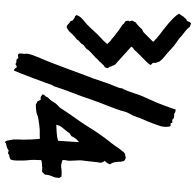

<svg xmlns="http://www.w3.org/2000/svg" viewBox="-28 -798 850 835"><g transform="rotate(90 397.5 -381.0)"><path d="M252 -393.6Q250 -388.7 246.1 -386.2Q242.2 -383.8 239.3 -379.9Q236.3 -377.9 233.9 -374.5Q231.4 -371.1 227.5 -368.2Q219.7 -360.4 209 -351.1Q198.2 -341.8 193.4 -332Q182.6 -324.2 177.7 -319.8Q172.9 -315.4 169.9 -308.6Q163.1 -302.7 158.7 -298.8Q154.3 -294.9 152.3 -290Q145.5 -284.2 141.1 -281.2Q136.7 -278.3 133.8 -273.4Q127.9 -270.5 125 -264.6Q110.4 -249 97.7 -245.1Q89.8 -247.1 85.4 -252.4Q81.1 -257.8 74.2 -260.7Q72.3 -262.7 71.3 -266.6Q70.3 -270.5 68.4 -272.5Q65.4 -274.4 62.5 -276.4Q59.6 -278.3 56.6 -280.3Q50.8 -281.2 48.8 -284.7Q46.9 -288.1 45.9 -289.1Q50.8 -300.8 56.6 -307.1Q62.5 -313.5 73.2 -322.3Q86.9 -333 99.1 -346.2Q111.3 -359.4 123 -372.1Q134.8 -384.8 147.9 -396.5Q161.1 -408.2 171.9 -421.9Q167 -426.8 162.1 -432.1Q157.2 -437.5 150.4 -441.4Q147.5 -444.3 138.7 -451.7Q129.9 -459 119.6 -466.3Q109.4 -473.6 100.6 -480Q91.8 -486.3 87.9 -488.3Q85.9 -493.2 81.1 -495.6Q76.2 -498 72.3 -502Q69.3 -514.6 71.3 -515.6Q73.2 -516.6 73.2 -518.6Q68.4 -531.2 72.3 -535.2Q76.2 -539.1 76.2 -543.9Q82 -548.8 87.9 -553.2Q93.8 -557.6 98.6 -563.5Q101.6 -565.4 104 -568.8Q106.4 -572.3 109.4 -574.2Q115.2 -577.1 117.2 -577.6Q119.1 -578.1 121.1 -580.1Q130.9 -590.8 141.6 -600.6Q152.3 -610.4 162.1 -621.1Q160.2 -626 155.8 -628.4Q151.4 -630.9 148.4 -635.7Q143.6 -638.7 140.1 -642.1Q136.7 -645.5 131.8 -649.4Q122.1 -656.2 108.4 -667Q94.7 -677.7 81.5 -689Q68.4 -700.2 57.1 -711.9Q45.9 -723.6 40 -733.4Q47.9 -744.1 49.8 -747.6Q51.8 -751 53.7 -754.9Q58.6 -757.8 61 -762.2Q63.5 -766.6 71.3 -768.6Q75.2 -778.3 77.1 -781.2Q79.1 -784.2 82 -786.1Q86.9 -785.2 96.7 -781.2Q104.5 -770.5 115.2 -762.2Q126 -753.9 135.7 -746.1Q149.4 -732.4 165 -722.7Q180.7 -712.9 194.3 -699.2Q208 -685.5 222.7 -674.3Q237.3 -663.1 248 -649.4Q249 -644.5 251 -640.6Q252.9 -636.7 253.9 -632.8V-620.1Q260.7 -614.3 261.7 -612.8Q262.7 -611.3 262.7 -609.4Q257.8 -600.6 249 -592.3Q240.2 -584 230 -573.7Q219.7 -563.5 210.4 -554.2Q201.2 -544.9 200.2 -543Q196.3 -538.1 190.9 -535.2Q185.5 -532.2 183.6 -526.4Q183.6 -526.4 195.3 -515.6Q207 -504.9 220.7 -492.7Q234.4 -480.5 246.6 -469.2Q258.8 -458 260.7 -457Q261.7 -455.1 263.7 -452.1Q265.6 -449.2 265.6 -447.3Q266.6 -442.4 269 -440.4Q271.5 -438.5 269.5 -433.6Q273.4 -430.7 274.4 -427.7Q275.4 -424.8 277.3 -421.9Q276.4 -418.9 274.9 -416.5Q273.4 -414.1 272.5 -411.1Q265.6 -408.2 261.7 -403.3Q257.8 -398.4 252 -393.6ZM754.9 -211.9Q752.9 -208 752.9 -200.2Q752 -192.4 751 -191.4Q750 -190.4 750 -188.5Q740.2 -168 740.2 -152.3Q738.3 -148.4 734.9 -145.5Q731.4 -142.6 727.5 -138.7Q712.9 -138.7 710 -139.6Q702.1 -137.7 692.9 -137.7Q683.6 -137.7 676.8 -134.8Q676.8 -127 676.3 -118.7Q675.8 -110.4 675.8 -102.5Q675.8 -89.8 677.2 -77.6Q678.7 -65.4 678.7 -52.7Q678.7 -41 678.7 -26.9Q678.7 -12.7 673.8 -1Q671.9 0 667 2Q662.1 3.9 660.2 3.9Q652.3 2.9 650.4 8.8Q639.6 9.8 639.6 8.3Q639.6 6.8 635.7 6.8Q624 13.7 619.6 15.1Q615.2 16.6 611.3 16.6Q601.6 18.6 601.1 21Q600.6 23.4 598.6 23.4Q596.7 23.4 595.2 19.5Q593.8 15.6 591.8 13.7Q591.8 9.8 589.8 2Q585.9 -14.6 586.9 -31.2Q587.9 -47.9 587.9 -58.6Q587.9 -73.2 586.9 -94.2Q585.9 -115.2 584 -128.9Q567.4 -127.9 555.2 -128.4Q543 -128.9 532.2 -127Q529.3 -127 522.5 -126Q515.6 -125 508.8 -124Q502 -123 495.6 -122.1Q489.3 -121.1 486.3 -120.1Q482.4 -118.2 479 -116.7Q475.6 -115.2 471.7 -114.3Q454.1 -111.3 434.6 -111.3Q425.8 -117.2 424.3 -117.2Q422.9 -117.2 420.9 -119.1Q417 -126 416.5 -128.4Q416 -130.9 413.1 -132.8Q405.3 -130.9 400.9 -133.3Q396.5 -135.7 390.6 -140.6Q392.6 -148.4 397.5 -152.3Q402.3 -156.2 404.3 -163.1Q416 -174.8 420.9 -182.6Q425.8 -190.4 430.7 -198.2Q435.5 -203.1 439.9 -207.5Q444.3 -211.9 449.2 -216.8Q455.1 -225.6 461.4 -235.4Q467.8 -245.1 473.6 -253.9Q490.2 -277.3 505.9 -299.8Q521.5 -322.3 536.1 -345.7Q543.9 -359.4 557.6 -378.9Q571.3 -398.4 580.1 -411.1Q591.8 -425.8 603.5 -440.9Q615.2 -456.1 626 -472.7Q629.9 -477.5 631.8 -480Q633.8 -482.4 637.7 -487.3Q641.6 -494.1 645.5 -496.1Q649.4 -498 651.4 -500Q655.3 -499 658.2 -500.5Q661.1 -502 665 -502Q674.8 -502 680.7 -494.1Q682.6 -491.2 682.1 -488.3Q681.6 -485.4 683.6 -483.4Q683.6 -469.7 685.5 -457Q687.5 -444.3 695.3 -433.6Q690.4 -420.9 686.5 -418Q682.6 -415 680.7 -410.2Q685.5 -403.3 686 -400.9Q686.5 -398.4 688.5 -394.5Q685.5 -377.9 684.1 -361.8Q682.6 -345.7 680.7 -330.1Q679.7 -323.2 678.7 -316.4Q677.7 -309.6 677.7 -302.7Q677.7 -292 678.7 -280.8Q679.7 -269.5 679.7 -257.8Q679.7 -251 677.7 -243.2Q675.8 -235.4 676.8 -227.5Q696.3 -219.7 708 -221.7Q719.7 -223.6 733.4 -223.6Q743.2 -223.6 748 -222.7Q750 -220.7 751.5 -217.3Q752.9 -213.9 754.9 -211.9ZM592.8 -208Q594.7 -230.5 595.7 -252.9Q596.7 -275.4 598.6 -298.8Q589.8 -293 583.5 -284.7Q577.1 -276.4 572.3 -265.6Q569.3 -264.6 567.4 -262.7Q565.4 -260.7 561.5 -259.8Q553.7 -248 539.1 -231Q524.4 -213.9 523.4 -200.2Q540 -201.2 558.1 -202.1Q576.2 -203.1 592.8 -208ZM532.2 -678.7Q532.2 -666 529.3 -654.3Q527.3 -648.4 523.9 -638.7Q520.5 -628.9 516.6 -618.7Q512.7 -608.4 508.8 -598.6Q504.9 -588.9 502 -583Q496.1 -570.3 491.7 -557.1Q487.3 -543.9 482.4 -532.2Q479.5 -527.3 476.6 -522.5Q473.6 -517.6 471.7 -512.7Q466.8 -502.9 464.4 -492.2Q461.9 -481.4 458 -470.7Q447.3 -440.4 435.5 -411.1Q423.8 -381.8 413.1 -350.6Q399.4 -309.6 383.8 -270Q368.2 -230.5 355.5 -189.5Q352.5 -186.5 351.6 -183.6Q350.6 -180.7 348.6 -177.7Q346.7 -170.9 337.9 -147Q329.1 -123 318.8 -95.7Q308.6 -68.4 299.3 -44.9Q290 -21.5 287.1 -15.6Q281.2 -16.6 278.8 -21Q276.4 -25.4 272.5 -28.3Q265.6 -28.3 259.8 -22.5Q252.9 -27.3 245.1 -26.9Q237.3 -26.4 233.4 -35.2Q228.5 -35.2 225.6 -34.2Q222.7 -33.2 219.7 -33.2Q213.9 -36.1 213.4 -39.1Q212.9 -42 212.9 -44.9Q212.9 -49.8 213.9 -53.7Q214.8 -57.6 214.8 -61.5Q214.8 -64.5 214.4 -67.4Q213.9 -70.3 213.9 -72.3Q214.8 -82 219.7 -96.2Q224.6 -110.4 231.4 -126.5Q238.3 -142.6 244.6 -157.2Q251 -171.9 253.9 -180.7Q268.6 -219.7 282.7 -257.3Q296.9 -294.9 310.5 -332Q323.2 -363.3 333.5 -396Q343.8 -428.7 357.4 -460Q359.4 -465.8 361.8 -471.7Q364.3 -477.5 364.3 -485.4Q372.1 -499 377.4 -514.2Q382.8 -529.3 387.7 -543.9Q392.6 -559.6 398.4 -573.7Q404.3 -587.9 411.1 -601.6Q420.9 -623 429.7 -644.5Q438.5 -666 446.3 -688.5L457 -719.7Q469.7 -718.8 474.6 -712.9Q482.4 -712.9 486.3 -712.9Q495.1 -712.9 502 -704.1Q515.6 -707 515.1 -702.1Q514.6 -697.3 519.5 -697.3Q530.3 -700.2 531.2 -690.9Q532.2 -681.6 532.2 -678.7Z"/></g></svg>

Font: Caesar Dressing
Style: Regular
Weight: 400
Designer: Dathan Boardman
Foundry: Open Window
Version: Version 1.000